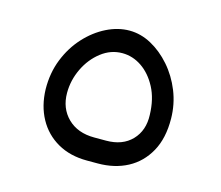

<svg xmlns="http://www.w3.org/2000/svg" viewBox="-75 -557 764 664"><g transform="rotate(15 307.0 -225.0)"><path d="M286.1 11.7Q225.6 11.7 180.7 -14Q135.8 -39.7 110.9 -85.2Q86 -130.7 84.4 -190Q83.6 -248.1 103.2 -297.4Q122.8 -346.6 156.4 -383.3Q190.1 -420 230.9 -440.3Q271.8 -460.6 312.7 -460.6Q353.2 -460.6 391.3 -439.9Q429.3 -419.2 460.6 -383.5Q491.9 -347.8 510.6 -301.4Q529.2 -255 529.8 -203.6Q530.6 -133.3 504 -85.4Q477.4 -37.4 431.1 -12.8Q384.9 11.7 324.8 11.7ZM289.8 -71.9H332.3Q391.1 -71.9 424.4 -106.8Q457.8 -141.8 455.3 -197.4Q453.7 -254 432.4 -294.3Q411.1 -334.7 378.6 -356.8Q346.1 -378.8 308.9 -378.8Q267.8 -378.8 233.6 -352.3Q199.3 -325.8 179.2 -283.9Q159.2 -242 159.2 -196.8Q159.2 -141.8 194.7 -106.8Q230.3 -71.9 289.8 -71.9Z"/></g></svg>

Font: Rubik Light
Style: Regular
Weight: 300
Designer: Hubert and Fischer
Foundry: Hubert and Fischer
Version: Version 2.300;gftools[0.9.30]